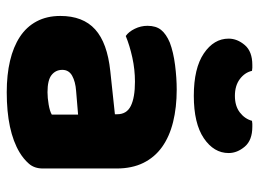

<svg xmlns="http://www.w3.org/2000/svg" viewBox="-122 -650 787 584"><g transform="rotate(90 272.0 -357.5)"><path d="M260 -108Q277 -108 297.5 -111.5Q318 -115 328 -121V-201L256 -195Q228 -193 210 -183Q192 -173 192 -153Q192 -133 207.5 -120.5Q223 -108 260 -108ZM252 -501Q306 -501 350.5 -490Q395 -479 426.5 -456.5Q458 -434 475 -399.5Q492 -365 492 -318V-94Q492 -68 477.5 -51.5Q463 -35 443 -23Q378 16 260 16Q207 16 164.5 6Q122 -4 91.5 -24Q61 -44 44.5 -75Q28 -106 28 -147Q28 -216 69 -253Q110 -290 196 -299L327 -313V-320Q327 -349 301.5 -361.5Q276 -374 228 -374Q191 -374 154.5 -366Q118 -358 89 -346Q76 -355 67 -373.5Q58 -392 58 -412Q58 -438 70.5 -453.5Q83 -469 109 -480Q138 -491 177.5 -496Q217 -501 252 -501ZM271 -678Q302 -678 321.5 -693Q341 -708 347 -730Q352 -731 356 -731Q360 -731 365 -731Q406 -731 425.5 -708Q445 -685 445 -659Q445 -614 400 -583.5Q355 -553 271 -553Q187 -553 142 -583.5Q97 -614 97 -659Q97 -685 116.5 -708Q136 -731 177 -731Q182 -731 186 -731Q190 -731 195 -730Q200 -708 220 -693Q240 -678 271 -678Z"/></g></svg>

Font: Baloo Thambi 2 ExtraBold
Style: Regular
Weight: 800
Designer: Aadarsh Rajan and Ek Type
Foundry: Ek Type
Version: Version 1.640;hotconv 1.0.111;makeotfexe 2.5.65597; ttfautoh